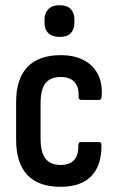

<svg xmlns="http://www.w3.org/2000/svg" viewBox="-20 -710 453 738"><path d="M213 8Q128 8 85 -37.5Q42 -83 42 -173V-318Q42 -407 85.5 -452.5Q129 -498 213 -498Q265 -498 301.5 -479Q338 -460 356 -425Q374 -390 371 -343Q371 -326 361 -326H292Q282 -326 282 -339Q284 -376 266 -395Q248 -414 214 -414Q174 -414 155 -390.5Q136 -367 136 -313V-178Q136 -124 155 -100Q174 -76 213 -76Q248 -76 265 -95Q282 -114 281 -151Q281 -164 291 -164H361Q370 -164 370 -153Q371 -75 331.5 -33.5Q292 8 213 8ZM209 -568Q181 -568 166 -582.5Q151 -597 151 -623V-635Q151 -660 166 -675Q181 -690 209 -690Q238 -690 252 -675Q266 -660 266 -635V-623Q266 -597 252 -582.5Q238 -568 209 -568Z"/></svg>

Font: Sofia Sans Condensed SemiBold
Style: Regular
Weight: 600
Designer: Botio Nikoltchev, Ani Petrova
Foundry: lettersoup
Version: Version 4.101